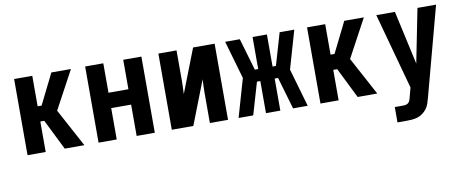

<svg xmlns="http://www.w3.org/2000/svg" viewBox="-64 -798 3128 1291"><g transform="rotate(-10 1500.0 -152.5)"><path d="M73 0V-520H197V-312H224L310 -485L327 -520H461L321 -260L461 0H327L224 -208H197V0Z M558 0V-520H682V-319H818V-520H942V0H818V-214H682V0Z M1058 0V-520H1182V-312Q1182 -289 1181 -266.5Q1180 -244 1179 -222L1295 -520H1442V0H1318V-208Q1318 -231 1319 -253.5Q1320 -276 1321 -298L1205 0Z M1514 0 1589 -260 1514 -520H1614L1678 -301H1701V-520H1799V-301H1822L1886 -520H1986L1911 -260L1986 0H1886L1822 -219H1799V0H1701V-219H1678L1614 0Z M2073 0V-520H2197V-312H2224L2310 -485L2327 -520H2461L2321 -260L2461 0H2327L2224 -208H2197V0Z M2561 215V110H2619Q2629 110 2639 107.5Q2649 105 2655.5 98Q2662 91 2665.5 81.5Q2669 72 2671 63V62L2688 -1L2546 -520H2673L2754 -153L2827 -520H2954L2791 89Q2786 108 2779.5 127Q2773 146 2761 161.5Q2749 177 2732.5 189Q2716 201 2697.5 206.5Q2679 212 2659 213.5Q2639 215 2619 215Z"/></g></svg>

Font: Iosevka SS18 Extrabold
Style: Regular
Weight: 800
Monospace: yes
Designer: Belleve Invis
Foundry: Belleve Invis
Version: Version 25.1.1; ttfautohint (v1.8.4)